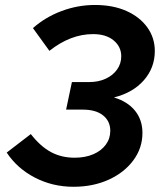

<svg xmlns="http://www.w3.org/2000/svg" viewBox="-20 -730 644 761"><path d="M271.3 10.3Q188.2 10.3 118 -26.2Q47.8 -62.7 6.6 -125.3L102.1 -198.6Q140.5 -149.4 182.2 -127.1Q223.9 -104.9 275.5 -104.9Q317.9 -104.9 349.6 -118.6Q381.3 -132.2 399.2 -156.4Q417.1 -180.6 417.1 -211.4Q417.1 -249.7 388.6 -272.6Q360.2 -295.5 308.2 -295.5H242L265 -404.7H332.9Q369.9 -404.7 398.6 -417.9Q427.4 -431 444 -454.4Q460.6 -477.7 460.6 -506.8Q460.6 -544.7 430.6 -569.7Q400.6 -594.8 348.9 -594.8Q303.9 -594.8 260.8 -578.2Q217.6 -561.6 175.8 -528.5L110.6 -618.6Q159.6 -662.1 223.9 -686.2Q288.3 -710.3 356.3 -710.3Q428 -710.3 481.2 -686.5Q534.3 -662.7 564 -621.3Q593.6 -579.9 593.6 -527.8Q593.6 -461.4 550.2 -411.9Q506.8 -362.4 431.6 -343.8Q486.1 -327.3 515.4 -290.9Q544.6 -254.4 544.6 -203.3Q544.6 -143.4 508.7 -94.8Q472.8 -46.1 410.9 -17.9Q349 10.3 271.3 10.3Z"/></svg>

Font: Red Hat Display VF
Style: Italic
Weight: 300
Italic angle: -12°
Designer: Pentagram, MCKL
Foundry: Pentagram, MCKL
Version: Version 1.023